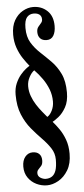

<svg xmlns="http://www.w3.org/2000/svg" viewBox="-60 -743 423 965"><g transform="rotate(-5 151.0 -260.5)"><path d="M137.5 189Q110 189 84.5 176.8Q59 164.5 42.8 141.2Q26.5 118 26.5 85Q26.5 54 41.5 35.8Q56.5 17.5 79.5 17.5Q100.5 17.5 112.2 29Q124 40.5 124 61.5Q124 79.5 116.5 88.8Q109 98 101.5 105.2Q94 112.5 94 124Q94 139.5 107.5 147.8Q121 156 134.5 156Q153 156 166 147Q179 138 185.8 118Q192.5 98 192.5 64Q192.5 32 175.2 5.8Q158 -20.5 132.2 -46.8Q106.5 -73 80.5 -104.2Q54.5 -135.5 37 -177.8Q19.5 -220 19.5 -278Q19.5 -310 30 -334.5Q40.5 -359 55.2 -376.5Q70 -394 83.2 -404.2Q96.5 -414.5 102 -417Q87 -435 71 -459Q55 -483 44.2 -513.5Q33.5 -544 33.5 -579.5Q33.5 -623.5 50.2 -652.2Q67 -681 92.8 -695.5Q118.5 -710 145 -710Q187 -710 216 -683Q245 -656 245 -606Q245 -576 233.8 -557.2Q222.5 -538.5 199.5 -538.5Q178.5 -538.5 167 -550.2Q155.5 -562 155.5 -582.5Q155.5 -598.5 162.8 -608Q170 -617.5 177.5 -625.5Q185 -633.5 185 -644.5Q185 -655.5 180.2 -662.5Q175.5 -669.5 166.8 -673.2Q158 -677 145.5 -677Q124 -677 111 -661.8Q98 -646.5 98 -608Q98 -563.5 116.2 -533.5Q134.5 -503.5 161.2 -478.8Q188 -454 214.8 -426.8Q241.5 -399.5 259.5 -362Q277.5 -324.5 277.5 -267.5Q277.5 -222.5 261 -193.2Q244.5 -164 224.5 -148.2Q204.5 -132.5 193 -126.5Q208 -109.5 224.5 -86Q241 -62.5 252.5 -31.2Q264 0 264 40Q264 90 244.2 123Q224.5 156 195.2 172.5Q166 189 137.5 189ZM168.5 -153.5Q182 -161 192.8 -182.2Q203.5 -203.5 203.5 -228.5Q203.5 -261 192.5 -289.8Q181.5 -318.5 163.5 -344.2Q145.5 -370 123.5 -392.5Q109.5 -383 97.8 -361.2Q86 -339.5 86 -315Q86 -289.5 94.8 -265.5Q103.5 -241.5 117 -220.5Q130.5 -199.5 144.5 -182.5Q158.5 -165.5 168.5 -153.5Z"/></g></svg>

Font: Imbue 24pt
Style: Bold
Weight: 700
Designer: Tyler Finck
Foundry: Etcetera Type Company
Version: Version 1.102